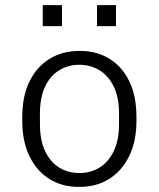

<svg xmlns="http://www.w3.org/2000/svg" viewBox="-20 -720 620 750"><path d="M286 10Q223 10 173.5 -20.5Q124 -51 95.5 -109Q67 -167 67 -248V-263Q67 -346 96 -403.5Q125 -461 175 -491Q225 -521 288 -521H294Q358 -521 407.5 -490.5Q457 -460 485 -402.5Q513 -345 513 -263V-248Q513 -167 484 -109Q455 -51 405.5 -20.5Q356 10 292 10ZM290 -44Q333 -44 368 -65Q403 -86 424 -129Q445 -172 445 -235V-276Q445 -340 424 -382.5Q403 -425 368 -446Q333 -467 290 -467Q247 -467 212 -446Q177 -425 156.5 -382.5Q136 -340 136 -276V-235Q136 -172 156.5 -129Q177 -86 212 -65Q247 -44 290 -44ZM147 -618V-700H222V-618ZM359 -618V-700H433V-618Z"/></svg>

Font: Chivo Medium ExtraLight
Style: Regular
Weight: 250
Version: Version 2.002